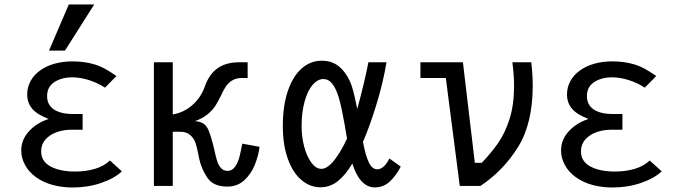

<svg xmlns="http://www.w3.org/2000/svg" viewBox="-20 -827 3040 854"><path d="M140 -39Q108.5 -61.5 91.5 -93Q74.5 -124.5 74.5 -157Q74.5 -205.5 108.5 -242.8Q142.5 -280 196.5 -298Q146.5 -316.5 123.8 -342.8Q101 -369 101 -407Q101 -439 116 -466.5Q131 -494 159 -514Q187 -534 223.8 -544Q260.5 -554 302.5 -554Q355.5 -554 401 -540.5Q424 -533.5 444.5 -522.5Q465 -511.5 498 -489L447 -437Q414.5 -458.5 375.5 -470.8Q336.5 -483 301 -483Q254.5 -483 222 -462Q189.5 -441 189.5 -399.5Q189.5 -360.5 219.8 -340.2Q250 -320 303 -320H347.5V-250H297Q262.5 -250 231.8 -239Q201 -228 182 -206.2Q163 -184.5 163 -154Q163 -109.5 204.5 -86.8Q246 -64 314.5 -64Q362 -64 401.8 -75.8Q441.5 -87.5 469 -113L522 -65Q490 -34 430.5 -13.5Q371 7 303.5 7Q257 7 214.8 -4.2Q172.5 -15.5 140 -39ZM198 -602 286 -807H399L269 -602Z M865.5 -123 862 -141Q856.5 -170.5 849.8 -190.8Q843 -211 826.5 -226Q810 -241 781.5 -241H748.5V0H664.5V-550H748.5V-318Q796.5 -326 834.8 -359Q873 -392 890.5 -441Q910 -497 947.8 -523.5Q985.5 -550 1043.5 -550H1081.5V-480H1054.5Q1030 -480 1012.5 -469Q995 -458 984 -441.5Q973 -425 962.5 -401Q950.5 -376 938.2 -356.8Q926 -337.5 903.5 -318.8Q881 -300 847.5 -288.5Q872 -286 885.5 -276.8Q899 -267.5 907.8 -247.2Q916.5 -227 927.5 -185Q930.5 -174.5 934 -157.5Q940 -129 945.8 -110.8Q951.5 -92.5 962.8 -79.8Q974 -67 991.5 -67Q1012.5 -67 1025.2 -85Q1038 -103 1044.5 -127.2Q1051 -151.5 1057.5 -188L1134.5 -174Q1129.5 -133.5 1113 -93Q1096.5 -52.5 1066 -24.8Q1035.5 3 991.5 3Q929.5 3 902.8 -35.8Q876 -74.5 865.5 -123Z M1238 -267.5Q1238 -356 1260 -421.5Q1282 -487 1321.2 -522Q1360.5 -557 1411.5 -557Q1461 -557 1494 -526Q1527 -495 1544.5 -444.5Q1555.5 -411.5 1569 -342.5Q1584 -396.5 1598.2 -456.2Q1612.5 -516 1618.5 -550H1699Q1685.5 -465.5 1656.2 -368.5Q1627 -271.5 1594.5 -196Q1606 -134 1620.8 -104Q1635.5 -74 1658 -74Q1673.5 -74 1687.2 -86.8Q1701 -99.5 1712 -122L1762.5 -86Q1743.5 -48 1715.2 -20.8Q1687 6.5 1647 6.5Q1581 6.5 1547 -99.5Q1517.5 -49.5 1483.2 -21.8Q1449 6 1405 6Q1359.5 6 1321.2 -26Q1283 -58 1260.5 -119.8Q1238 -181.5 1238 -267.5ZM1409 -76Q1436.5 -76 1466.8 -114.5Q1497 -153 1523.5 -210.5Q1513.5 -273 1503.2 -324.2Q1493 -375.5 1485.5 -397.5Q1473 -436 1457 -455.8Q1441 -475.5 1418.5 -475.5Q1392.5 -475.5 1370.2 -449.2Q1348 -423 1334.8 -375.2Q1321.5 -327.5 1321.5 -265.5Q1321.5 -218 1333.2 -174.2Q1345 -130.5 1365.2 -103.2Q1385.5 -76 1409 -76Z M1963 -480H1850V-550H2039L2092 -103H2123Q2167 -149 2197 -192.8Q2227 -236.5 2246.8 -299Q2266.5 -361.5 2266.5 -444.5Q2266.5 -492.5 2259 -550H2343Q2349.5 -496.5 2349.5 -445.5Q2349.5 -278 2284.2 -173Q2219 -68 2117 0H2025Z M2541 -39Q2509.5 -61.5 2492.5 -93Q2475.5 -124.5 2475.5 -157Q2475.5 -205.5 2509.5 -242.8Q2543.5 -280 2597.5 -298Q2547.5 -316.5 2524.8 -342.8Q2502 -369 2502 -407Q2502 -439 2517 -466.5Q2532 -494 2560 -514Q2588 -534 2624.8 -544Q2661.5 -554 2703.5 -554Q2756.5 -554 2802 -540.5Q2825 -533.5 2845.5 -522.5Q2866 -511.5 2899 -489L2848 -437Q2815.5 -458.5 2776.5 -470.8Q2737.5 -483 2702 -483Q2655.5 -483 2623 -462Q2590.5 -441 2590.5 -399.5Q2590.5 -360.5 2620.8 -340.2Q2651 -320 2704 -320H2748.5V-250H2698Q2663.5 -250 2632.8 -239Q2602 -228 2583 -206.2Q2564 -184.5 2564 -154Q2564 -109.5 2605.5 -86.8Q2647 -64 2715.5 -64Q2763 -64 2802.8 -75.8Q2842.5 -87.5 2870 -113L2923 -65Q2891 -34 2831.5 -13.5Q2772 7 2704.5 7Q2658 7 2615.8 -4.2Q2573.5 -15.5 2541 -39Z"/></svg>

Font: JuliaMono
Style: Regular
Weight: 400
Monospace: yes
Designer: cormullion
Foundry: corm
Version: Version 0.055; ttfautohint (v1.8.4)